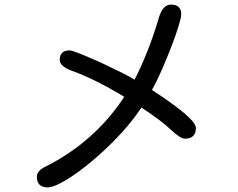

<svg xmlns="http://www.w3.org/2000/svg" viewBox="-20 -799 1040 839"><path d="M189 20Q141 20 141 -27Q141 -53 181 -72Q286 -125 372 -201Q458 -277 523 -376Q455 -417 397 -445.5Q339 -474 293 -490Q241 -510 241 -537Q241 -579 285 -579Q291 -579 315 -570Q339 -561 373 -546.5Q407 -532 444 -514.5Q481 -497 514 -480.5Q547 -464 568 -451Q597 -507 624 -575Q651 -643 675 -724Q692 -779 727 -779Q772 -779 772 -736Q772 -723 760 -684Q748 -645 728.5 -594.5Q709 -544 687 -493.5Q665 -443 644 -406Q836 -281 836 -240Q836 -193 788 -193Q768 -193 727 -232Q706 -252 674 -276Q642 -300 598 -329Q562 -275 515.5 -223.5Q469 -172 420 -128Q371 -84 325.5 -50.5Q280 -17 244 1.5Q208 20 189 20Z"/></svg>

Font: Huninn
Style: Regular
Weight: 400
Designer: justfont
Foundry: justfont
Version: Version 1.003